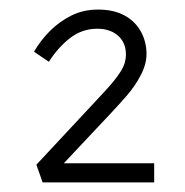

<svg xmlns="http://www.w3.org/2000/svg" viewBox="-20 -799 386 401"><path d="M69 -418 56 -455 180 -588Q198 -607 211.5 -622.5Q225 -638 234 -653Q243 -668 243 -685Q243 -710 226.5 -724.5Q210 -739 183 -739Q152 -739 127 -720Q102 -701 82 -670L51 -691Q65 -715 84.5 -734.5Q104 -754 129 -766.5Q154 -779 185 -779Q217 -779 239.5 -767Q262 -755 274 -733.5Q286 -712 286 -686Q286 -665 274 -642Q262 -619 245 -599.5Q228 -580 212 -563L102 -446L107 -458H302V-418Z"/></svg>

Font: Lexend Giga ExtraLight
Style: Regular
Weight: 250
Version: Version 1.007